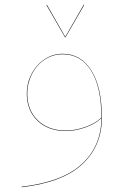

<svg xmlns="http://www.w3.org/2000/svg" viewBox="-20 -548 526 803"><path d="M406 -55Q406 62 324.5 138.5Q243 215 71 235L70 233Q242 213 323 137.5Q404 62 404 -54Q378 -29 335.5 -14.5Q293 0 256 0Q182 0 137 -43Q92 -86 92 -157Q92 -200 111.5 -238Q131 -276 165.5 -299.5Q200 -323 242 -323Q318 -323 362 -253.5Q406 -184 406 -55ZM256 -2Q293 -2 335.5 -16.5Q378 -31 404 -56Q404 -184 361 -252.5Q318 -321 242 -321Q200 -321 166 -298Q132 -275 113 -237Q94 -199 94 -157Q94 -87 138.5 -44.5Q183 -2 256 -2ZM253 -394 330 -528 332 -527 254 -392H252L174 -527L176 -528Z"/></svg>

Font: FiraGO Two
Style: Regular
Weight: 100
Designer: bBox Type
Foundry: bBox Type GmbH
Version: Version 1.001